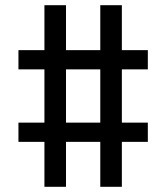

<svg xmlns="http://www.w3.org/2000/svg" viewBox="-20 -737 640 739"><path d="M151 -18V-191H51V-265H151V-470H51V-544H151V-717H234V-544H366V-717H449V-544H549V-470H449V-265H549V-191H449V-18H366V-191H234V-18ZM234 -265H366V-470H234Z"/></svg>

Font: Iosevka Aile
Style: Regular
Weight: 400
Designer: Belleve Invis
Foundry: Belleve Invis
Version: Version 28.0.1; ttfautohint (v1.8.4)